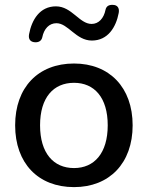

<svg xmlns="http://www.w3.org/2000/svg" viewBox="-20 -757 605 786"><path d="M123 -584C140 -583 150 -591 153 -604C160 -639 181 -662 211 -662C259 -662 291 -591 356 -591C422 -591 455 -646 466 -704C470 -726 459 -737 442 -737C425 -738 415 -731 412 -717C405 -682 384 -659 355 -659C305 -659 274 -731 209 -731C143 -731 110 -676 99 -617C95 -595 106 -585 123 -584ZM283 9C428 9 523 -89 523 -244C523 -399 428 -497 283 -497C136 -497 42 -399 42 -244C42 -89 136 9 283 9ZM283 -69C199 -69 144 -130 144 -244C144 -358 199 -418 283 -418C366 -418 421 -358 421 -244C421 -130 366 -69 283 -69Z"/></svg>

Font: Nunito SemiBold
Style: Regular
Weight: 600
Designer: Vernon Adams
Foundry: Vernon Adams
Version: Version 3.602